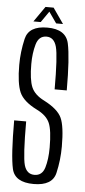

<svg xmlns="http://www.w3.org/2000/svg" viewBox="-55 -799 369 837"><g transform="rotate(5 129.5 -381.0)"><path d="M125 5Q207 5 220.2 -52Q233.5 -109 233.5 -168.5Q233.5 -256.5 217 -293Q200.5 -329.5 139.5 -361Q97 -382 83.2 -414.5Q69.5 -447 69.5 -515.5Q69.5 -562.5 80.5 -601.2Q91.5 -640 125.5 -640Q158.5 -640 169.5 -599.8Q180.5 -559.5 180.5 -414H233.5Q233.5 -557.5 220.2 -618.5Q207 -679.5 125.5 -679.5Q44.5 -679.5 31 -621.8Q17.5 -564 17.5 -507Q17.5 -426 34.2 -387.5Q51 -349 111.5 -319Q154 -298 167.5 -266.2Q181 -234.5 181 -159Q181 -108 170 -71.5Q159 -35 125 -35Q91 -35 80 -73.2Q69 -111.5 69 -264H16.5Q16.5 -110.5 29.5 -52.8Q42.5 5 125 5ZM62.5 -701H94.5L128 -749.5L162 -701H192L145 -768.5H109.5Z"/></g></svg>

Font: Anybody ExtraCondensed Light
Style: Regular
Weight: 300
Width: 2
Version: Version 1.113;gftools[0.9.25]